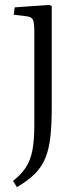

<svg xmlns="http://www.w3.org/2000/svg" viewBox="-20 -532 320 783"><path d="M49 231 33 206Q66 180 85 151.5Q104 123 112 81.5Q120 40 120 -23V-403Q120 -440 114 -452Q108 -464 85 -466L36 -472L40 -502L181 -512L191 -507V-93Q191 -24 185.5 26Q180 76 165 112.5Q150 149 122 177Q94 205 49 231Z"/></svg>

Font: Literata 36pt Light
Style: Regular
Weight: 300
Designer: Latin by Veronika Burian and Jose Scaglione. Greek by Irene Vlachou. Cyrillic by Vera Evstafieva.
Foundry: TypeTogether
Version: Version 3.002